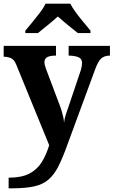

<svg xmlns="http://www.w3.org/2000/svg" viewBox="-20 -786 619 1046"><path d="M27 182Q97 182 139.5 160Q182 138 207 98Q232 58 248 5L68 -435Q57 -461 41 -468.5Q25 -476 4 -477H0V-536H285V-483H282Q254 -483 238 -475Q222 -467 222 -446Q222 -438 225.5 -426.5Q229 -415 232 -407L301 -224Q311 -199 316.5 -180Q322 -161 325 -146.5Q328 -132 329 -118Q331 -139 339.5 -165Q348 -191 351 -198L417 -394Q421 -404 424 -419Q427 -434 427 -443Q427 -465 409 -473.5Q391 -482 358 -483H354V-536H579V-483H575Q547 -482 530.5 -466.5Q514 -451 499 -410L348 0Q322 73 298.5 119.5Q275 166 244 192.5Q213 219 165.5 229.5Q118 240 44 240H27ZM118 -619Q134 -638 155.5 -664Q177 -690 197.5 -717Q218 -744 228 -766H363Q374 -744 394 -717Q414 -690 436 -664Q458 -638 473 -619V-606H404Q390 -617 370 -633Q350 -649 330 -666Q310 -683 295 -696Q273 -676 240.5 -649.5Q208 -623 187 -606H118Z"/></svg>

Font: Noto Serif Khojki
Style: Bold
Weight: 700
Version: Version 2.003